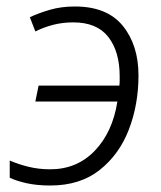

<svg xmlns="http://www.w3.org/2000/svg" viewBox="-20 -562 495 592"><path d="M135 10Q227 10 287.5 -38Q348 -86 377.5 -163Q407 -240 407 -329Q407 -423 358.5 -482.5Q310 -542 211 -542Q169 -542 134.5 -532Q100 -522 72 -509L89 -465Q115 -478 144 -485.5Q173 -493 206 -493Q279 -493 314 -448Q349 -403 349 -327Q349 -320 349 -312.5Q349 -305 348 -298H99L89 -249H342Q327 -154 272 -97Q217 -40 135 -40Q100 -40 69 -47.5Q38 -55 10 -67V-14Q31 -4 62.5 3Q94 10 135 10Z"/></svg>

Font: Noto Sans UI Light
Style: Italic
Weight: 300
Italic angle: -12°
Designer: Monotype Design Team
Foundry: Monotype Imaging Inc.
Version: Version 1.901